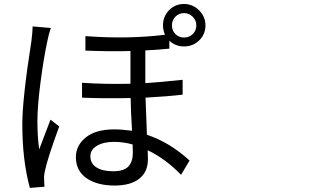

<svg xmlns="http://www.w3.org/2000/svg" viewBox="-20 -879 1540 945"><path d="M140.6 -749 230.5 -741.2Q218.8 -709 212.9 -675.8Q195.3 -594.7 179.7 -476.1Q164.1 -357.4 164.1 -281.2Q164.1 -206.1 172.9 -143.6Q185.5 -178.7 228.5 -290L271.5 -256.8Q212.9 -96.7 201.2 -38.1Q195.3 -12.7 197.3 5.9Q197.3 20.5 199.2 40L127 45.9Q89.8 -89.8 89.8 -267.6Q89.8 -391.6 134.8 -678.7Q140.6 -725.6 140.6 -749ZM885.7 -814.5Q860.4 -814.5 843.3 -796.9Q826.2 -779.3 826.2 -753.9Q826.2 -728.5 843.3 -711.4Q860.4 -694.3 885.7 -694.3Q911.1 -694.3 928.7 -711.4Q946.3 -728.5 946.3 -753.9Q946.3 -779.3 928.2 -796.9Q910.2 -814.5 885.7 -814.5ZM633.8 -127Q633.8 -152.3 632.8 -168Q587.9 -180.7 541 -180.7Q488.3 -180.7 456.5 -161.1Q424.8 -141.6 424.8 -110.4Q424.8 -74.2 454.6 -55.2Q484.4 -36.1 537.1 -36.1Q590.8 -36.1 612.3 -60.1Q633.8 -84 633.8 -127ZM813.5 -678.7V-639.6Q757.8 -633.8 695.3 -630.9V-469.7Q757.8 -473.6 878.9 -486.3V-413.1Q803.7 -404.3 696.3 -398.4Q697.3 -363.3 700.2 -295.4Q703.1 -227.5 703.1 -215.8Q816.4 -177.7 913.1 -88.9L871.1 -18.6Q795.9 -96.7 707 -139.6Q708 -123 708 -94.7Q708 -33.2 665.5 0.5Q623 34.2 543.9 34.2Q458 34.2 405.8 -2Q353.5 -38.1 353.5 -106.4Q353.5 -163.1 402.3 -202.6Q451.2 -242.2 543 -242.2Q580.1 -242.2 629.9 -235.4Q624 -330.1 623 -396.5Q490.2 -393.6 383.8 -398.4V-471.7Q494.1 -463.9 622.1 -466.8V-627.9Q526.4 -625 400.4 -629.9V-701.2Q611.3 -685.5 792 -708Q782.2 -730.5 782.2 -753.9Q782.2 -797.9 812 -828.6Q841.8 -859.4 885.7 -859.4Q928.7 -859.4 960 -828.1Q991.2 -796.9 991.2 -753.9Q991.2 -710 960.4 -680.2Q929.7 -650.4 885.7 -650.4Q843.8 -650.4 813.5 -678.7Z"/></svg>

Font: Bpmf Zihi Sans Regular
Style: Regular
Weight: 400
Foundry: But Ko
Version: Version 1.320